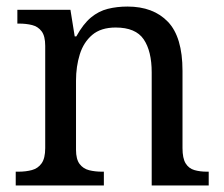

<svg xmlns="http://www.w3.org/2000/svg" viewBox="-20 -566 685 586"><path d="M28 0V-42H36Q59 -42 77.5 -47Q96 -52 107 -67.5Q118 -83 118 -114V-426Q118 -456 107 -470.5Q96 -485 78 -489.5Q60 -494 38 -494H33V-536H195L208 -455H213Q234 -493 257.5 -512.5Q281 -532 309 -539Q337 -546 369 -546Q448 -546 492.5 -499.5Q537 -453 537 -350V-114Q537 -83 546.5 -67.5Q556 -52 573 -47Q590 -42 612 -42H617V0H443V-345Q443 -410 418.5 -446Q394 -482 333 -482Q288 -482 261.5 -459.5Q235 -437 223.5 -400Q212 -363 212 -320V-109Q212 -80 223 -65.5Q234 -51 252 -46.5Q270 -42 292 -42H297V0Z"/></svg>

Font: Noto Serif Kannada
Style: Regular
Weight: 400
Designer: Universal Thirst, Indian Type Foundry and the Monotype Design Team
Foundry: Monotype Imaging Inc.
Version: Version 2.003